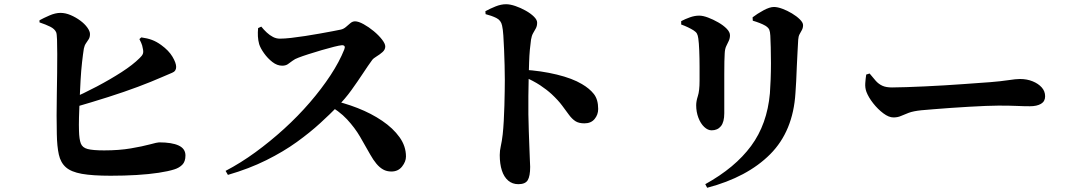

<svg xmlns="http://www.w3.org/2000/svg" viewBox="-20 -818 5040 909"><path d="M504 14Q418 14 367.5 5Q317 -4 292 -26Q267 -48 258.5 -86.5Q250 -125 249 -183Q248 -222 248 -270.5Q248 -319 249 -371Q250 -423 250.5 -472Q251 -521 251 -562Q251 -603 250 -630.5Q249 -658 246 -665Q239 -681 218 -691.5Q197 -702 167 -712V-722Q185 -732 213.5 -744.5Q242 -757 266 -757Q290 -757 314.5 -746.5Q339 -736 360 -720.5Q381 -705 393.5 -687.5Q406 -670 406 -657Q406 -642 400 -632.5Q394 -623 387 -613Q380 -603 377 -588Q373 -563 368.5 -523.5Q364 -484 361.5 -438.5Q359 -393 357 -347.5Q355 -302 354 -263Q353 -224 354 -198Q355 -159 362.5 -139Q370 -119 395 -112.5Q420 -106 473 -106Q544 -106 599.5 -115.5Q655 -125 690 -134.5Q725 -144 733 -144Q794 -144 826 -129Q858 -114 858 -82Q858 -53 843 -38Q828 -23 805 -16Q777 -7 731 0Q685 7 627 10.5Q569 14 504 14ZM311 -347Q375 -375 438.5 -408.5Q502 -442 555.5 -476.5Q609 -511 641 -543Q653 -554 656.5 -563.5Q660 -573 656 -589Q654 -603 648.5 -615Q643 -627 640 -633L649 -641Q678 -637 699.5 -629Q721 -621 743 -605Q779 -579 796.5 -549.5Q814 -520 814 -501Q814 -481 795 -473.5Q776 -466 747 -453Q697 -431 633 -407Q569 -383 492 -358.5Q415 -334 325 -308Z M1048 -9Q1119 -46 1189 -97Q1259 -148 1325 -208Q1391 -268 1447 -333Q1503 -398 1545 -462Q1587 -526 1610 -584Q1618 -604 1599 -604Q1587 -603 1561 -596.5Q1535 -590 1502.5 -580.5Q1470 -571 1440.5 -561.5Q1411 -552 1393 -545Q1376 -539 1364.5 -530Q1353 -521 1342.5 -514Q1332 -507 1316 -507Q1292 -507 1269.5 -524.5Q1247 -542 1230 -566Q1213 -590 1207 -609Q1202 -627 1201 -646Q1200 -665 1202 -685L1217 -692Q1229 -677 1243 -664Q1257 -651 1272.5 -643Q1288 -635 1305 -635Q1327 -635 1358 -638.5Q1389 -642 1424.5 -647.5Q1460 -653 1493.5 -659Q1527 -665 1553.5 -670Q1580 -675 1594 -678Q1607 -681 1618 -690.5Q1629 -700 1639 -708.5Q1649 -717 1661 -717Q1677 -717 1701.5 -703.5Q1726 -690 1749.5 -670.5Q1773 -651 1788.5 -631Q1804 -611 1804 -598Q1804 -583 1791 -571.5Q1778 -560 1763 -551Q1748 -542 1742 -534Q1723 -508 1698 -470Q1673 -432 1643.5 -391Q1614 -350 1578 -314Q1544 -279 1496 -235Q1448 -191 1385 -145.5Q1322 -100 1240.5 -59.5Q1159 -19 1059 10ZM1833 -6Q1811 -6 1794 -15.5Q1777 -25 1762 -43Q1747 -61 1733 -86Q1709 -129 1684.5 -171Q1660 -213 1623 -253Q1586 -293 1524 -327L1539 -346Q1608 -332 1673 -306.5Q1738 -281 1789.5 -246Q1841 -211 1871.5 -168.5Q1902 -126 1902 -77Q1902 -53 1883.5 -29.5Q1865 -6 1833 -6Z M2434 54Q2406 54 2386 37Q2366 20 2356 -11Q2346 -42 2346 -84Q2346 -105 2351 -126.5Q2356 -148 2360 -182Q2363 -210 2365 -245.5Q2367 -281 2368 -318Q2369 -355 2369.5 -387Q2370 -419 2370 -440Q2370 -471 2369 -509Q2368 -547 2366.5 -583.5Q2365 -620 2363 -650Q2361 -680 2357 -697Q2352 -722 2329.5 -733Q2307 -744 2279 -751L2278 -765Q2300 -777 2326 -787.5Q2352 -798 2376 -798Q2395 -798 2420 -789.5Q2445 -781 2469 -767.5Q2493 -754 2508 -739Q2523 -724 2523 -711Q2523 -695 2517 -684Q2511 -673 2504 -661Q2497 -649 2494 -630Q2491 -609 2488.5 -582Q2486 -555 2485 -522.5Q2484 -490 2483 -453Q2482 -407 2481.5 -363Q2481 -319 2481.5 -277Q2482 -235 2483.5 -197.5Q2485 -160 2486 -129Q2487 -89 2488.5 -63.5Q2490 -38 2490 -28Q2490 16 2478.5 35Q2467 54 2434 54ZM2747 -234Q2720 -234 2704 -244.5Q2688 -255 2674 -274Q2660 -293 2641.5 -318Q2623 -343 2592 -372Q2568 -394 2537 -414.5Q2506 -435 2458 -456V-488Q2542 -483 2616 -465Q2690 -447 2735 -420Q2771 -399 2791.5 -373Q2812 -347 2812 -302Q2812 -275 2795 -254.5Q2778 -234 2747 -234Z M3319 54Q3460 -24 3536 -127Q3612 -230 3625 -376Q3627 -403 3628.5 -441Q3630 -479 3630 -519Q3630 -559 3629 -594Q3628 -629 3627 -649Q3626 -668 3622 -677.5Q3618 -687 3604 -696Q3592 -703 3576.5 -709Q3561 -715 3544 -720L3543 -736Q3565 -753 3594.5 -769Q3624 -785 3644 -785Q3661 -785 3684 -776.5Q3707 -768 3729.5 -754.5Q3752 -741 3767 -726Q3782 -711 3782 -699Q3782 -686 3776.5 -676Q3771 -666 3765.5 -656Q3760 -646 3759 -630Q3758 -609 3756 -575.5Q3754 -542 3752.5 -505Q3751 -468 3749.5 -434.5Q3748 -401 3746 -378Q3735 -197 3626.5 -88Q3518 21 3328 71ZM3349 -201Q3331 -201 3314 -217Q3297 -233 3286.5 -260.5Q3276 -288 3276 -320Q3276 -339 3284 -363.5Q3292 -388 3292 -436Q3292 -462 3292 -501Q3292 -540 3290.5 -578Q3289 -616 3286 -636Q3284 -651 3279.5 -659Q3275 -667 3264 -674Q3253 -681 3237.5 -688.5Q3222 -696 3205 -702V-718Q3224 -728 3246.5 -736Q3269 -744 3290 -744Q3308 -744 3332 -735Q3356 -726 3380.5 -712Q3405 -698 3420.5 -682Q3436 -666 3436 -651Q3436 -637 3430.5 -625Q3425 -613 3418.5 -600Q3412 -587 3411 -565Q3410 -552 3409.5 -526.5Q3409 -501 3409 -468Q3409 -435 3409 -400.5Q3409 -366 3409 -335.5Q3409 -305 3409 -282Q3409 -240 3393 -220.5Q3377 -201 3349 -201Z M4210 -262Q4188 -262 4162 -281.5Q4136 -301 4114 -329Q4092 -357 4082 -383Q4075 -402 4076.5 -424Q4078 -446 4081 -465L4097 -470Q4113 -450 4126.5 -435Q4140 -420 4157.5 -412Q4175 -404 4203 -404Q4231 -404 4271.5 -405.5Q4312 -407 4358.5 -409Q4405 -411 4452.5 -414Q4500 -417 4543 -420Q4586 -423 4619 -425.5Q4652 -428 4668 -429Q4718 -433 4754 -438.5Q4790 -444 4809 -444Q4842 -444 4869 -433Q4896 -422 4912 -404Q4928 -386 4928 -362Q4928 -338 4908.5 -326.5Q4889 -315 4856 -315Q4826 -315 4794 -316.5Q4762 -318 4707 -318Q4683 -318 4646.5 -316.5Q4610 -315 4566.5 -312.5Q4523 -310 4480.5 -307Q4438 -304 4401.5 -301Q4365 -298 4342 -296Q4304 -292 4282.5 -284Q4261 -276 4245.5 -269Q4230 -262 4210 -262Z"/></svg>

Font: Noto Serif JP ExtraBold
Style: Regular
Weight: 800
Designer: Ryoko NISHIZUKA 西塚涼子 (kana & ideographs); Frank Grießhammer (Latin, Greek & Cyrillic); Wenlong ZHANG 张文龙 (bopomofo); San
Foundry: Adobe
Version: Version 2.003-H1;hotconv 1.1.1;makeotfexe 2.6.0